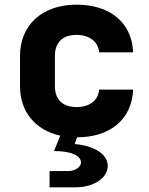

<svg xmlns="http://www.w3.org/2000/svg" viewBox="-20 -580 640 825"><path d="M193 225H303C387 225 443 182 443 133C443 72 362 43 301 39L311 10C454 10 547 -68 552 -195H406C402 -147 364 -120 309 -120C249 -120 216 -152 216 -210V-340C216 -398 249 -430 309 -430C363 -430 402 -402 406 -355H552C547 -482 454 -560 309 -560C162 -560 66 -473 66 -340V-210C66 -99 132 -21 239 3L212 69C285 69 328 88 328 119C328 135 306 155 273 155H193Z"/></svg>

Font: JetBrains Mono ExtraBold
Style: Regular
Weight: 800
Monospace: yes
Designer: Philipp Nurullin, Konstantin Bulenkov
Foundry: JetBrains
Version: Version 2.305